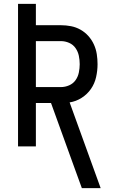

<svg xmlns="http://www.w3.org/2000/svg" viewBox="-20 -755 588 990"><path d="M402 215 366 116 243 -224H165V0H73V-735H165V-625H294Q320 -625 346 -620Q372 -615 395 -602Q418 -589 435.5 -569.5Q453 -550 464 -526Q475 -502 479 -476Q483 -450 483 -424Q483 -391 475.5 -357.5Q468 -324 449 -296.5Q430 -269 401 -250.5Q372 -232 339 -227L499 215ZM294 -306Q316 -306 336.5 -315Q357 -324 369.5 -341.5Q382 -359 386.5 -381Q391 -403 391 -424Q391 -446 386.5 -467.5Q382 -489 369.5 -507Q357 -525 336.5 -534Q316 -543 294 -543H165V-306Z"/></svg>

Font: Iosevka Semi-Condensed Medium
Style: Regular
Weight: 500
Monospace: yes
Designer: Belleve Invis
Foundry: Belleve Invis
Version: Version 27.3.5